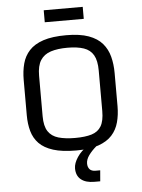

<svg xmlns="http://www.w3.org/2000/svg" viewBox="-68 -937 892 1207"><g transform="rotate(-5 377.5 -334.0)"><path d="M381.8 10.7Q293.5 10.7 236.6 -7.3Q179.7 -25.4 147.9 -58.3Q116.2 -91.3 103.5 -136.7Q90.8 -182.1 90.8 -237.3V-459.5Q90.8 -515.6 103.3 -562.5Q115.7 -609.4 147.5 -644Q179.2 -678.7 236.1 -697.8Q293 -716.8 381.8 -716.8Q467.3 -716.8 522.5 -696.8Q577.6 -676.8 608.4 -640.9Q639.2 -605 651.6 -557.1Q664.1 -509.3 664.1 -453.1V-244.1Q664.1 -189.9 651.6 -143.3Q639.2 -96.7 608.2 -62.3Q577.1 -27.8 522 -8.5Q466.8 10.7 381.8 10.7ZM381.8 -68.4Q444.8 -68.4 485.6 -80.8Q526.4 -93.3 546.1 -126.5Q565.9 -159.7 565.9 -222.2V-477.5Q565.9 -540.5 545.9 -575.2Q525.9 -609.9 485.1 -623.8Q444.3 -637.7 381.8 -637.7Q319.8 -637.7 276.9 -623.8Q233.9 -609.9 211.7 -575.2Q189.5 -540.5 189.5 -477.5V-222.2Q189.5 -159.7 211.4 -126.5Q233.4 -93.3 276.4 -80.8Q319.3 -68.4 381.8 -68.4ZM363.8 122.1Q363.8 90.3 388.9 52.2Q414.1 14.2 454.1 -9.8L509.3 -4.9Q480 20 460.9 46.4Q441.9 72.8 441.9 98.1Q441.9 121.1 453.9 134.5Q465.8 147.9 491.2 147.9H520.5L514.6 216.8H477.5Q423.3 216.8 393.6 192.6Q363.8 168.5 363.8 122.1ZM254.4 -885.3H500.5V-809.6H254.4Z"/></g></svg>

Font: Monda
Style: Regular
Weight: 400
Designer: Vernon Adams
Foundry: Vernon Adams
Version: Version 2.100; ttfautohint (v1.8.3)